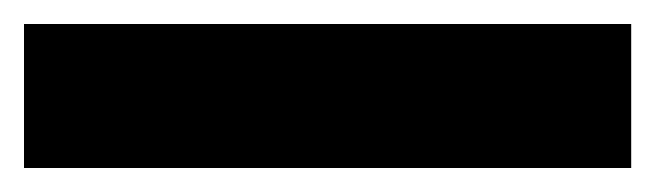

<svg xmlns="http://www.w3.org/2000/svg" viewBox="-23 -900 546 160"><path d="M503 -760V-880H-3V-760Z"/></svg>

Font: Noto Sans Tamil Black
Style: Regular
Weight: 900
Designer: Jelle Bosma - Monotype Design Team
Foundry: Monotype Imaging Inc.
Version: Version 2.004